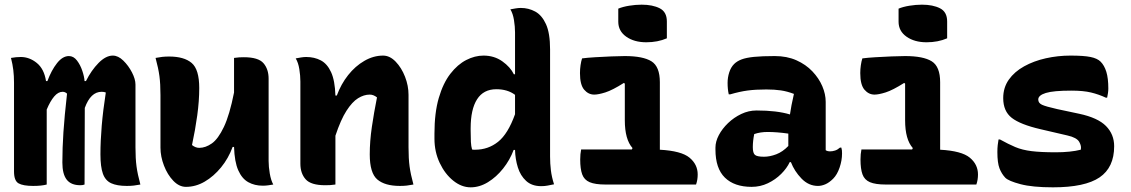

<svg xmlns="http://www.w3.org/2000/svg" viewBox="-20 -790 4840 822"><path d="M180 0Q158 6 122 6Q79 6 59.5 -5Q40 -16 40 -56V-436Q40 -465 37 -490Q34 -515 27 -542Q38 -544 48.5 -545Q59 -546 69 -546Q106 -546 137.5 -520.5Q169 -495 177 -443H183Q200 -489 224 -519.5Q248 -550 275 -550Q295 -550 309.5 -531Q324 -512 332.5 -486.5Q341 -461 342 -443H348Q371 -489 402 -520.5Q433 -552 463 -552Q486 -552 508 -530.5Q530 -509 545 -480Q560 -451 560 -428V-159Q560 -111 564.5 -77.5Q569 -44 581 0Q566 3 552.5 4.5Q539 6 523 6Q481 6 456 -5.5Q431 -17 420.5 -46.5Q410 -76 410 -129Q410 -186 415.5 -251.5Q421 -317 433 -394Q426 -397 415 -397Q368 -397 343 -328Q343 -164 342 0Q335 3 324 3Q284 3 265.5 -21Q247 -45 247 -94Q247 -156 251.5 -224Q256 -292 267 -389Q259 -397 248 -397Q229 -397 212 -377Q195 -357 180 -321Z M704 -548Q768 -548 800.5 -520.5Q833 -493 833 -413Q833 -358 824.5 -296Q816 -234 802 -169Q817 -157 833 -157Q860 -157 887 -176Q914 -195 938.5 -246.5Q963 -298 982 -394V-542Q996 -544 1004.5 -544.5Q1013 -545 1024 -545Q1086 -545 1108 -519.5Q1130 -494 1130 -453V-101Q1130 -76 1135 -47Q1140 -18 1150 0Q1139 2 1127.5 3.5Q1116 5 1105 5Q1070 5 1043 -10Q1016 -25 1000 -61Q984 -97 982 -161H976Q958 -112 926.5 -73.5Q895 -35 856.5 -12.5Q818 10 776 10Q747 10 722 -16Q697 -42 682 -81Q667 -120 667 -158V-383Q667 -431 662.5 -464.5Q658 -498 646 -542Q661 -545 674.5 -546.5Q688 -548 704 -548Z M1416 0Q1403 2 1393 2.5Q1383 3 1372 3Q1311 3 1288.5 -22.5Q1266 -48 1266 -89V-441Q1266 -466 1261.5 -494Q1257 -522 1246 -540Q1257 -542 1268.5 -544Q1280 -546 1291 -546Q1326 -546 1353.5 -531.5Q1381 -517 1397.5 -481Q1414 -445 1416 -381H1422Q1440 -430 1470.5 -468.5Q1501 -507 1540 -529.5Q1579 -552 1620 -552Q1649 -552 1674 -526Q1699 -500 1714 -461.5Q1729 -423 1729 -384V-159Q1729 -111 1733.5 -77.5Q1738 -44 1750 0Q1735 3 1721.5 4.5Q1708 6 1692 6Q1628 6 1595.5 -21.5Q1563 -49 1563 -129Q1563 -185 1572 -246.5Q1581 -308 1594 -373Q1579 -385 1563 -385Q1538 -385 1513 -369.5Q1488 -354 1463.5 -316Q1439 -278 1416 -209Z M2050 -552Q2096 -552 2130.5 -527.5Q2165 -503 2180 -472H2185V-651Q2185 -676 2180.5 -704Q2176 -732 2165 -750Q2176 -752 2187.5 -754Q2199 -756 2210 -756Q2243 -756 2271.5 -740.5Q2300 -725 2317.5 -686.5Q2335 -648 2335 -579V-120Q2335 -90 2338.5 -61Q2342 -32 2352 -1Q2337 2 2324.5 4.5Q2312 7 2297 7Q2257 7 2232.5 -15.5Q2208 -38 2197 -73.5Q2186 -109 2185 -148H2179Q2163 -105 2134 -68.5Q2105 -32 2069 -10Q2033 12 1995 12Q1956 12 1920.5 -16.5Q1885 -45 1862.5 -92.5Q1840 -140 1840 -196V-218Q1840 -307 1858.5 -370.5Q1877 -434 1908 -474Q1939 -514 1976 -533Q2013 -552 2050 -552ZM2001 -150Q2005 -149 2008 -149Q2011 -149 2014 -149Q2070 -149 2112.5 -183Q2155 -217 2185 -301V-384Q2153 -408 2105 -408Q2050 -408 2022.5 -365Q1995 -322 1995 -241V-230Q1995 -201 1996 -182.5Q1997 -164 2001 -150Z M2468 -150H2685L2688 -156Q2655 -193 2655 -275V-432L2651 -435Q2602 -404 2572 -394.5Q2542 -385 2524 -385Q2499 -385 2481 -406Q2463 -427 2463 -477Q2463 -494 2465.5 -511Q2468 -528 2472 -540Q2494 -543 2528 -545Q2562 -547 2597 -548.5Q2632 -550 2655 -550Q2733 -550 2769 -527.5Q2805 -505 2805 -438V-149Q2897 -144 2932 -115Q2967 -86 2967 -43Q2967 -20 2960 0H2572Q2528 0 2504.5 -10Q2481 -20 2472.5 -43.5Q2464 -67 2464 -107Q2464 -131 2468 -150ZM2627 -753Q2646 -761 2673.5 -765.5Q2701 -770 2727 -770Q2774 -770 2804.5 -754.5Q2835 -739 2835 -698V-626Q2796 -609 2747 -609Q2695 -609 2661 -633Q2627 -657 2627 -697Z M3515 -354V-147Q3522 -142 3534 -142Q3544 -142 3555 -145.5Q3566 -149 3576 -158H3582Q3584 -151 3584.5 -146Q3585 -141 3585 -133Q3585 -103 3574.5 -72.5Q3564 -42 3547 -25Q3530 -8 3513.5 -1Q3497 6 3482 6Q3442 6 3411.5 -25.5Q3381 -57 3366 -96H3361Q3349 -70 3324.5 -45.5Q3300 -21 3267.5 -5.5Q3235 10 3198 10Q3124 10 3083.5 -29.5Q3043 -69 3043 -150V-158Q3043 -184 3057.5 -211.5Q3072 -239 3097 -263Q3122 -287 3153.5 -302Q3185 -317 3219 -317Q3306 -317 3362 -300Q3367 -336 3379 -388Q3350 -399 3323 -403Q3296 -407 3261 -407Q3215 -407 3181 -402.5Q3147 -398 3106 -386H3100Q3095 -408 3095 -435Q3095 -458 3102 -480Q3109 -502 3123 -516Q3135 -528 3154.5 -535.5Q3174 -543 3208 -546.5Q3242 -550 3297 -550Q3349 -550 3389.5 -532Q3430 -514 3458 -484.5Q3486 -455 3500.5 -421Q3515 -387 3515 -354ZM3203 -159Q3203 -135 3212 -127Q3221 -119 3251 -119Q3276 -119 3303.5 -129.5Q3331 -140 3355 -165V-218Q3306 -225 3266 -225Q3235 -225 3209 -216Q3203 -186 3203 -161Z M3668 -150H3885L3888 -156Q3855 -193 3855 -275V-432L3851 -435Q3802 -404 3772 -394.5Q3742 -385 3724 -385Q3699 -385 3681 -406Q3663 -427 3663 -477Q3663 -494 3665.5 -511Q3668 -528 3672 -540Q3694 -543 3728 -545Q3762 -547 3797 -548.5Q3832 -550 3855 -550Q3933 -550 3969 -527.5Q4005 -505 4005 -438V-149Q4097 -144 4132 -115Q4167 -86 4167 -43Q4167 -20 4160 0H3772Q3728 0 3704.5 -10Q3681 -20 3672.5 -43.5Q3664 -67 3664 -107Q3664 -131 3668 -150ZM3827 -753Q3846 -761 3873.5 -765.5Q3901 -770 3927 -770Q3974 -770 4004.5 -754.5Q4035 -739 4035 -698V-626Q3996 -609 3947 -609Q3895 -609 3861 -633Q3827 -657 3827 -697Z M4500 -138Q4563 -138 4607 -149Q4611 -164 4600.5 -182.5Q4590 -201 4550 -210L4434 -237Q4348 -257 4311.5 -285.5Q4275 -314 4275 -370Q4275 -415 4299 -449Q4323 -483 4364.5 -506Q4406 -529 4457.5 -540.5Q4509 -552 4563 -552Q4620 -552 4649 -546Q4678 -540 4692 -526Q4708 -510 4716.5 -482.5Q4725 -455 4725 -411Q4725 -401 4723.5 -391.5Q4722 -382 4720 -372H4714Q4684 -386 4651 -394Q4618 -402 4566 -402Q4490 -402 4457.5 -392Q4425 -382 4425 -364Q4425 -349 4441 -341.5Q4457 -334 4506 -323L4600 -303Q4680 -286 4715 -250.5Q4750 -215 4750 -164Q4750 -73 4687.5 -30.5Q4625 12 4488 12Q4400 12 4349 -1.5Q4298 -15 4284 -29Q4268 -46 4259 -69.5Q4250 -93 4250 -139Q4250 -156 4251.5 -169Q4253 -182 4255 -193H4261Q4297 -173 4326.5 -160.5Q4356 -148 4396 -143Q4436 -138 4500 -138Z"/></svg>

Font: Recursive Mn Csl St XBd
Style: Regular
Weight: 800
Monospace: yes
Version: Version 1.079;hotconv 1.0.112;makeotfexe 2.5.65598; ttfautoh